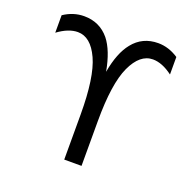

<svg xmlns="http://www.w3.org/2000/svg" viewBox="-130 -875 1017 1009"><g transform="rotate(20 378.5 -370.0)"><path d="M428.7 -249V2H332V-249Q332 -458 287.6 -555.2Q243.2 -652.3 170.9 -652.3Q119.1 -652.3 59.6 -608.4V-706.1Q113.3 -742.2 173.8 -742.2Q260.7 -742.2 314.5 -676.8Q360.4 -619.1 380.9 -506.8Q400.4 -618.2 447.3 -675.8Q500 -742.2 587.9 -742.2Q646.5 -742.2 701.2 -706.1V-608.4Q642.6 -652.3 590.8 -652.3Q518.6 -652.3 473.6 -555.2Q428.7 -458 428.7 -249Z"/></g></svg>

Font: Gen Shin Gothic Regular
Style: Regular
Weight: 400
Designer: [Source Han Sans]
Ryoko NISHIZUKA  (kana & ideographs); Paul D. Hunt (Latin, Greek & Cyrillic); Wenlong ZHANG  (bopomofo
Version: Version 1.002.20150607